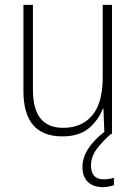

<svg xmlns="http://www.w3.org/2000/svg" viewBox="-20 -549 562 787"><path d="M439 -529V0H408L404 -103H401Q385 -59 345.5 -24.5Q306 10 235 10Q76 10 76 -176V-529H115V-182Q115 -101 146.5 -63Q178 -25 239 -25Q315 -25 358 -76Q401 -127 401 -232V-529ZM353 129Q353 186 405 186Q418 186 429.5 184Q441 182 447 180V210Q439 213 427 215.5Q415 218 401 218Q363 218 340.5 197Q318 176 318 135Q318 97 342 60Q366 23 411 -11L435 0Q399 31 376 62.5Q353 94 353 129Z"/></svg>

Font: Noto Sans Kannada SemiCondensed ExtraLight
Style: Regular
Weight: 200
Width: 4
Designer: Jelle Bosma - Monotype Design Team
Foundry: Monotype Imaging Inc.
Version: Version 2.005; ttfautohint (v1.8.4.7-5d5b)